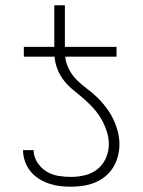

<svg xmlns="http://www.w3.org/2000/svg" viewBox="-20 -697 540 725"><path d="M248 8Q227 8 206 5.5Q185 3 164.5 -4Q144 -11 126 -22.5Q108 -34 94.5 -51Q81 -68 74 -88.5Q67 -109 67 -130H107Q107 -106 120.5 -84.5Q134 -63 154.5 -50Q175 -37 199.5 -33Q224 -29 248 -29Q275 -29 301.5 -35.5Q328 -42 348.5 -58.5Q369 -75 380 -100.5Q391 -126 391 -152Q391 -177 383 -201.5Q375 -226 362.5 -247.5Q350 -269 333 -288Q316 -307 297 -323.5Q278 -340 258 -356Q238 -372 222.5 -391.5Q207 -411 197.5 -434.5Q188 -458 186 -483H70V-520H185V-677H225V-520H420V-483H226Q229 -458 240.5 -435.5Q252 -413 270 -395Q288 -377 308.5 -362Q329 -347 347 -329.5Q365 -312 380.5 -291.5Q396 -271 407 -248.5Q418 -226 424.5 -201.5Q431 -177 431 -152Q431 -129 425 -106.5Q419 -84 407 -64.5Q395 -45 377 -30.5Q359 -16 338 -7.5Q317 1 294 4.5Q271 8 248 8Z"/></svg>

Font: Iosevka SS18 Extralight
Style: Regular
Weight: 200
Monospace: yes
Designer: Belleve Invis
Foundry: Belleve Invis
Version: Version 25.1.1; ttfautohint (v1.8.4)